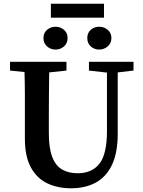

<svg xmlns="http://www.w3.org/2000/svg" viewBox="-20 -997 769 1034"><path d="M459 -617V-664H699V-617L614 -607V-278Q614 -173 582.5 -108Q551 -43 494.5 -13Q438 17 363 17Q290 17 234 -10Q178 -37 146 -96Q114 -155 114 -250V-359Q114 -421 114 -483.5Q114 -546 112 -609L34 -617V-664H338V-617L245 -607Q244 -546 243.5 -484Q243 -422 243 -359V-281Q243 -200 261 -152.5Q279 -105 314 -84.5Q349 -64 398 -64Q475 -64 515.5 -115.5Q556 -167 556 -291V-606ZM279 -730Q253 -730 233.5 -747Q214 -764 214 -792Q214 -820 233.5 -836.5Q253 -853 279 -853Q305 -853 324.5 -836.5Q344 -820 344 -792Q344 -764 324.5 -747Q305 -730 279 -730ZM514 -730Q488 -730 469 -747Q450 -764 450 -792Q450 -820 469 -836.5Q488 -853 514 -853Q540 -853 560 -836.5Q580 -820 580 -792Q580 -764 560 -747Q540 -730 514 -730ZM254 -902V-977H540V-902Z"/></svg>

Font: Source Serif 4 Semibold
Style: Regular
Weight: 600
Designer: Frank Grießhammer
Foundry: Adobe
Version: Version 4.005;hotconv 1.1.0;makeotfexe 2.6.0